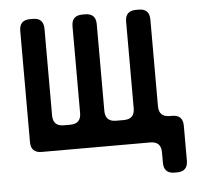

<svg xmlns="http://www.w3.org/2000/svg" viewBox="-47 -534 746 710"><g transform="rotate(-5 326.0 -179.0)"><path d="M90 8H493Q533 8 533 48V87Q533 127 573 127H582Q622 127 622 87V-43Q622 -83 582 -83H573Q533 -83 533 -123V-445Q533 -485 493 -485H483Q443 -485 443 -445V-123Q443 -83 403 -83H374Q334 -83 334 -123V-445Q334 -485 294 -485H284Q244 -485 244 -445V-123Q244 -83 204 -83H180Q140 -83 140 -123V-445Q140 -485 100 -485H90Q50 -485 50 -445V-32Q50 8 90 8Z"/></g></svg>

Font: WD-XL Lubrifont TC
Style: Regular
Weight: 400
Designer: [WD-XL Lubrifont] Copyright 2020-2022 (c) NightFurySL2001, Skr-ZERO; [ZCOOL QingKe HuangYou] Copyright 2018-2022 (c) The
Version: Version 2.001;hotconv 1.1.1;makeotfexe 2.6.0